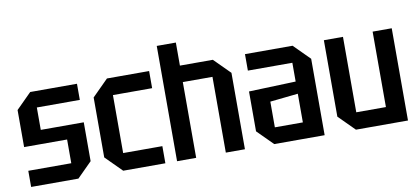

<svg xmlns="http://www.w3.org/2000/svg" viewBox="-66 -924 2509 1148"><g transform="rotate(-10 1188.5 -350.0)"><path d="M42 0V-98H303V-242H42V-467L135 -560H419V-462H158V-326H419V-90L329 0Z M503 -98V-462L601 -560H857V-456H619V-104H857V0H601Z M928 0V-700H1044V-560H1244L1340 -464V0H1224V-460H1044V0Z M1424 -94V-336L1709 -346V-460H1439V-560H1728L1824 -464V0H1518ZM1539 -254V-98H1709V-272Z M2330 -560V0H2014L1918 -96V-560H2034V-102H2214V-560Z"/></g></svg>

Font: Tektur SemiCondensed Medium
Style: Regular
Weight: 500
Width: 4
Designer: Adam Jagosz
Foundry: Adam Jagosz
Version: Version 1.005;gftools[0.9.30]